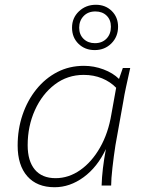

<svg xmlns="http://www.w3.org/2000/svg" viewBox="-20 -778 599 805"><path d="M209 7Q135 7 94.5 -39Q54 -85 54 -168Q54 -236 74.5 -296.5Q95 -357 132.5 -403.5Q170 -450 220.5 -476Q271 -502 332 -502Q374 -502 414 -487Q454 -472 479 -447L495 -493H526Q516 -448 508.5 -413.5Q501 -379 497 -353L464 -169Q457 -124 451.5 -75.5Q446 -27 446 0H406Q408 -68 424 -153Q388 -77 330.5 -35Q273 7 209 7ZM213 -31Q268 -31 316.5 -65Q365 -99 399.5 -159.5Q434 -220 447 -299L467 -410Q443 -435 408 -449.5Q373 -464 331 -464Q263 -464 210 -424Q157 -384 126.5 -316.5Q96 -249 96 -169Q96 -103 126 -67Q156 -31 213 -31ZM377 -568Q336 -568 309 -594.5Q282 -621 282 -662Q282 -703 311 -730.5Q340 -758 382 -758Q422 -758 448.5 -732Q475 -706 475 -666Q475 -624 447 -596Q419 -568 377 -568ZM378 -597Q408 -597 426.5 -616Q445 -635 445 -666Q445 -695 427 -712.5Q409 -730 380 -730Q349 -730 330.5 -710.5Q312 -691 312 -662Q312 -633 330.5 -615Q349 -597 378 -597Z"/></svg>

Font: Livvic ExtraLight
Style: Italic
Weight: 275
Italic angle: -10°
Designer: Jacques Le Bailly, Baron von Fonthausen
Version: Version 1.001; ttfautohint (v1.8.2)